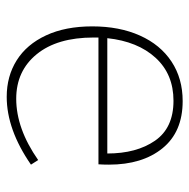

<svg xmlns="http://www.w3.org/2000/svg" viewBox="-16 -554 577 586"><g transform="rotate(90 273.0 -261.5)"><path d="M469 -89 483 -67Q376 7 276 7Q213 7 164.5 -23.5Q116 -54 88.5 -113Q61 -172 61 -254Q61 -337 89 -399.5Q117 -462 168.5 -496Q220 -530 289 -530Q383 -530 433 -468.5Q483 -407 483 -305Q483 -288 482 -273H95V-258Q95 -147 146 -84.5Q197 -22 282 -22Q373 -22 469 -89ZM97 -300H449Q449 -389 410 -445.5Q371 -502 288 -502Q207 -502 157 -447.5Q107 -393 97 -300Z"/></g></svg>

Font: Bitter Pro ExtraLight
Style: Regular
Weight: 275
Designer: Sol Matas, and Bitter project Authors
Foundry: Sol Matas
Version: Version 1.010